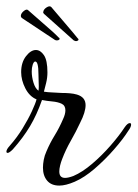

<svg xmlns="http://www.w3.org/2000/svg" viewBox="-30 -572 429 599"><path d="M142 -447 38 -516Q35 -519 35 -522Q35 -530 44 -537.5Q53 -545 58 -540L131 -476Q137 -471 142.5 -465.5Q148 -460 153 -455Q156 -454 156 -451Q156 -448 151.5 -446.5Q147 -445 142 -447ZM200 -446 107 -529Q104 -532 105 -535Q106 -543 115.5 -549Q125 -555 130 -550L193 -476Q198 -470 203 -464Q208 -458 212 -453Q215 -451 215 -448Q214 -445 209.5 -444Q205 -443 200 -446ZM155 7Q130 7 117 -8.5Q104 -24 104 -49Q104 -60 106.5 -73.5Q109 -87 115 -100Q126 -126 140.5 -149.5Q155 -173 167 -201Q174 -216 174 -228Q174 -243 162 -248.5Q150 -254 133 -255.5Q116 -257 101 -260Q85 -214 63.5 -178Q42 -142 10 -106Q-1 -95 -6 -95Q-10 -95 -10 -99Q-10 -106 1 -118Q23 -143 40.5 -171.5Q58 -200 69.5 -225Q81 -250 84 -262Q62 -271 49 -296.5Q36 -322 36 -347Q36 -377 51 -396.5Q66 -416 82 -416Q96 -416 107 -400Q118 -384 118 -346Q118 -330 114 -313.5Q110 -297 107 -286Q119 -284 135 -283.5Q151 -283 162 -282Q175 -282 187.5 -281Q200 -280 210 -277Q237 -269 237 -244Q237 -222 220 -189Q207 -161 191 -133Q175 -105 164 -76Q160 -66 157.5 -55.5Q155 -45 155 -37Q155 -17 173 -17Q183 -17 199 -23Q227 -35 257.5 -61Q288 -87 315 -118Q342 -149 359 -175Q368 -188 375 -188Q379 -188 379 -183Q379 -176 371 -165Q354 -138 325.5 -105.5Q297 -73 265 -45.5Q233 -18 203 -5Q175 7 155 7ZM90 -289Q91 -293 91 -303Q91 -311 90.5 -320.5Q90 -330 90 -340Q90 -382 79 -380Q75 -379 72 -370Q69 -361 69 -349Q69 -332 74.5 -314Q80 -296 90 -289ZM142 -447 38 -516Q35 -519 35 -522Q35 -530 44 -537.5Q53 -545 58 -540L131 -476Q137 -471 142.5 -465.5Q148 -460 153 -455Q156 -454 156 -451Q156 -448 151.5 -446.5Q147 -445 142 -447Z"/></svg>

Font: Gwendolyn
Style: Bold
Weight: 700
Designer: Robert E. Leuschke
Foundry: Robert E. Leuschke
Version: Version 1.010; ttfautohint (v1.8.3)